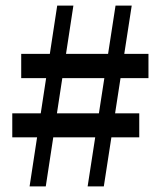

<svg xmlns="http://www.w3.org/2000/svg" viewBox="-20 -668 575 688"><path d="M86 0 185 -648H243L144 0ZM24 -262H479V-176H24ZM512 -388H56V-475H512ZM294 0 394 -648H452L352 0Z"/></svg>

Font: Source Serif 4 Medium
Style: Regular
Weight: 500
Designer: Frank Grießhammer
Foundry: Adobe Systems Incorporated
Version: Version 4.004;hotconv 1.0.116;makeotfexe 2.5.65601